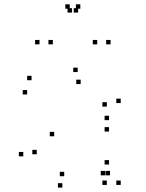

<svg xmlns="http://www.w3.org/2000/svg" viewBox="-20 -828 660 870"><path d="M527 -361V-381H507V-361ZM332 -501.5V-521.5H312V-501.5ZM123 -464.5V-484.5H103V-464.5ZM103 -400V-420H83V-400ZM345.5 -447V-467H325.5V-447ZM464 -345V-365H444V-345ZM464 10V-10H444V10ZM527 10V-10H507V10ZM474 -283.5V-303.5H454V-283.5ZM85.5 -119.5V-139.5H65.5V-119.5ZM262.5 22V2H242.5V22ZM456.5 -33.5V-53.5H436.5V-33.5ZM478.5 -33.5V-53.5H458.5V-33.5ZM474 -82.5V-102.5H454V-82.5ZM271 -29.5V-49.5H251V-29.5ZM146.5 -129V-149H126.5V-129ZM225.5 -210.5V-230.5H205.5V-210.5ZM474 -232V-252H454V-232ZM219.5 -627V-647H199.5V-627ZM334 -771V-791H314V-771ZM306 -771V-791H286V-771ZM420.5 -627V-647H400.5V-627ZM481 -627V-647H461V-627ZM344 -788.5V-808.5H324V-788.5ZM296 -788.5V-808.5H276V-788.5ZM159 -627V-647H139V-627Z"/></svg>

Font: Monaspace Argon Dots Var
Style: Regular
Weight: 400
Designer: Riley Cran and the Lettermatic Team
Version: Version 1.100 (Monaspace Argon Dots)